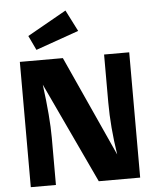

<svg xmlns="http://www.w3.org/2000/svg" viewBox="-62 -1006 878 1058"><g transform="rotate(-5 377.0 -476.5)"><path d="M65 0V-693H303L555 -138Q531 -292 531 -428V-693H670V0H441L180 -557Q204 -375 204 -261V0ZM124 -831 340 -953 400 -835 162 -751Z"/></g></svg>

Font: Fix15 Mono
Style: Bold
Weight: 700
Designer: Carrois Corporate & Edenspiekermann AG
Foundry: Carrois Corporate GbR & Edenspiekermann AG
Version: Version 3.206